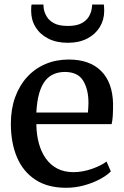

<svg xmlns="http://www.w3.org/2000/svg" viewBox="-20 -836 561 866"><path d="M278.5 11Q194.5 11 139 -25.8Q83.5 -62.5 56.2 -127.5Q29 -192.5 29 -277.5Q29 -344 48.2 -397.2Q67.5 -450.5 102.5 -488.8Q137.5 -527 185.2 -547.2Q233 -567.5 290 -567.5Q384 -567.5 435.8 -516.2Q487.5 -465 490 -368.5Q490 -338 488.8 -315.5Q487.5 -293 483.5 -276H144Q144.5 -228.5 155.5 -188.8Q166.5 -149 187.5 -120Q208.5 -91 239.5 -75.2Q270.5 -59.5 311 -59.5Q352.5 -59.5 395 -74.5Q437.5 -89.5 460.5 -107.5L480 -63Q462.5 -45 431 -28Q399.5 -11 359.8 0Q320 11 278.5 11ZM144 -328.5H376.5Q377.5 -338 378.2 -350.2Q379 -362.5 379 -372Q379 -433.5 354.8 -472.5Q330.5 -511.5 272.5 -511.5Q246 -511.5 223.5 -502.2Q201 -493 184 -471.8Q167 -450.5 156.8 -415.2Q146.5 -380 144 -328.5ZM286 -643Q234.5 -643 197.5 -662Q160.5 -681 140.5 -713.5Q120.5 -746 120.5 -787Q120.5 -794 120.8 -802Q121 -810 122.5 -815.5H176Q176 -812.5 176.2 -808Q176.5 -803.5 177 -798.5Q180 -779.5 190.8 -761.2Q201.5 -743 224 -731Q246.5 -719 286 -719Q325 -719 347.5 -731Q370 -743 380.8 -761.2Q391.5 -779.5 394 -798.5Q395 -803.5 395.2 -808Q395.5 -812.5 395.5 -815.5H448.5Q449 -810 449.5 -802Q450 -794 450 -787Q450 -746.5 430 -713.8Q410 -681 373.2 -662Q336.5 -643 286 -643Z"/></svg>

Font: Merriweather 24pt Medium
Style: Regular
Weight: 500
Designer: Eben Sorkin
Foundry: Eben Sorkin
Version: Version 2.100